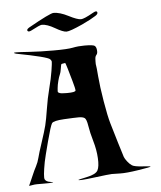

<svg xmlns="http://www.w3.org/2000/svg" viewBox="-51 -735 667 796"><g transform="rotate(-5 282.0 -337.0)"><path d="M86.9 -626Q86.4 -627 86.4 -627.9Q86.4 -632.8 96.2 -638.7Q187 -689.9 201.2 -689.9Q227.1 -689.9 262.2 -671.9Q297.4 -653.8 312.5 -653.8Q325.2 -653.8 363.8 -675.8Q378.9 -684.6 381.8 -678.2Q382.8 -676.3 382.8 -674.8Q382.8 -668.5 372.6 -662.1Q353 -649.4 315.4 -631.8Q262.7 -607.9 248.5 -607.9Q233.9 -607.9 202.1 -626.5Q170.4 -645 148.4 -645Q140.6 -645 103 -625Q90.3 -618.7 86.9 -626ZM546.9 -20Q546.9 -18.1 495.6 -10Q444.3 -2 418.9 -2.7Q393.6 -3.4 383.8 -3.4Q374 -3.4 308.8 4.9Q243.7 13.2 243.7 8.8Q243.7 7.8 280.5 0Q317.4 -7.8 325.7 -23.4Q334 -39.1 332 -74.2Q330.1 -109.4 319.3 -145.8Q308.6 -182.1 304.2 -210.7Q299.8 -239.3 291.7 -244.4Q283.7 -249.5 267.3 -249.5Q251 -249.5 206.5 -247.1Q162.1 -244.6 155.5 -234.9Q148.9 -225.1 132.1 -161.1Q115.2 -97.2 111.3 -77.6Q99.6 -15.1 104.7 -5.4Q109.9 4.4 126.5 6.8Q143.1 9.3 137 10.3Q130.9 11.2 121.3 11.5Q111.8 11.7 96.4 11.7Q81.1 11.7 71.3 11.7Q61.5 11.7 51.5 13.7Q41.5 15.6 40 15.6Q38.1 15.6 38.1 15.1Q38.1 14.6 45.4 -1Q52.7 -16.6 58.3 -30.5Q64 -44.4 73 -61.5Q82 -78.6 86.4 -96.7Q90.8 -114.7 105.7 -159.7Q120.6 -204.6 126.5 -228Q132.3 -251.5 139.2 -295.4Q146 -339.4 156.5 -379.6Q167 -419.9 171.9 -451.4Q176.8 -482.9 176.5 -488.5Q176.3 -494.1 170.9 -499.5Q160.6 -510.3 33.2 -534.7Q23.9 -536.6 23.9 -539.6Q23.9 -540.5 33.7 -540.5Q46.4 -540.5 88.1 -537.6Q129.9 -534.7 188 -534.7Q246.1 -534.7 268.6 -539.3Q291 -543.9 317.4 -543.9Q353.5 -543.9 359.9 -538.6Q366.2 -533.2 367.4 -520.5Q368.7 -507.8 364.3 -502.4Q359.9 -497.1 358.6 -492.4Q357.4 -487.8 357.2 -474.1Q356.9 -460.4 358.2 -457Q359.4 -453.6 362.8 -411.4Q366.2 -369.1 376.7 -306.4Q387.2 -243.7 396.2 -213.1Q405.3 -182.6 420.9 -130.1Q436.5 -77.6 439.5 -69.8Q442.4 -62 451.4 -50.3Q460.4 -38.6 470.2 -32.2Q480 -25.9 513.4 -23.9Q546.9 -22 546.9 -20ZM228 -354Q264.2 -354 264.2 -361.8Q264.2 -369.6 255.1 -401.6Q246.1 -433.6 239.3 -456.3Q232.4 -479 231.4 -479Q230.5 -479 229.2 -478.5Q228 -478 222.2 -477.3Q216.3 -476.6 215.1 -475.3Q213.9 -474.1 211.4 -457.5Q209 -440.9 205.1 -432.9Q201.2 -424.8 196.8 -408Q192.4 -391.1 191.2 -377.9Q189.9 -364.7 190.4 -362.1Q190.9 -359.4 197.8 -356.7Q204.6 -354 228 -354Z"/></g></svg>

Font: Eadui
Style: Medium
Weight: 500
Designer: Peter S. Baker
Version: Version 1.1